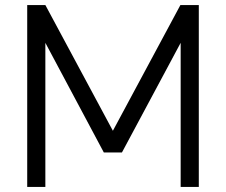

<svg xmlns="http://www.w3.org/2000/svg" viewBox="-20 -742 897 762"><path d="M160 -572V0H88V-722H160L428 -223L696 -722H769V0H697V-572L464 -137H392Z"/></svg>

Font: SUITE
Style: Regular
Weight: 400
Designer: Sun
Foundry: Sun
Version: Version 2.040